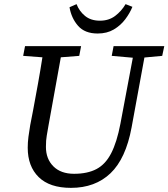

<svg xmlns="http://www.w3.org/2000/svg" viewBox="-20 -893 814 928"><path d="M323 15Q220 15 167 -37Q114 -89 114 -179Q114 -205 117.5 -232Q121 -259 126 -288L140 -360Q152 -424 163.5 -488Q175 -552 185 -616L92 -623L101 -670H372L363 -623L274 -616L214 -284Q210 -259 206 -237.5Q202 -216 202 -183Q202 -125 238 -89Q274 -53 338 -53Q403 -53 446.5 -76Q490 -99 517.5 -152.5Q545 -206 562 -295L622 -614L520 -623L529 -670H774L764 -623L678 -615L616 -277Q588 -126 514 -55.5Q440 15 323 15ZM452 -731Q390 -731 357.5 -768Q325 -805 316 -858L350 -873Q363 -839 391 -816Q419 -793 463 -793Q506 -793 536.5 -816Q567 -839 587 -873L620 -860Q608 -830 585.5 -800Q563 -770 530 -750.5Q497 -731 452 -731Z"/></svg>

Font: Source Serif 4 SmText
Style: Italic
Weight: 400
Italic angle: -12°
Designer: Frank Grießhammer
Foundry: Adobe
Version: Version 4.005;hotconv 1.1.0;makeotfexe 2.6.0